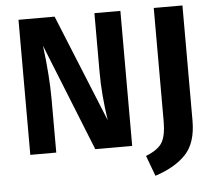

<svg xmlns="http://www.w3.org/2000/svg" viewBox="-57 -755 1096 980"><g transform="rotate(-5 491.0 -265.0)"><path d="M595 -692V0H406L186 -549Q206 -394 206 -269V0H73V-692H258L482 -142Q462 -276 462 -388V-692ZM913 -692V-103Q913 12 857.5 70.5Q802 129 700 162L661 57Q725 32 745.5 -4Q766 -40 766 -108V-692Z"/></g></svg>

Font: Fira Sans SemiBold
Style: Regular
Weight: 600
Designer: bBox Type GmbH & Carrois Corporate GbR & Edenspiekermann AG
Foundry: bBox Type GmbH & Carrois Corporate GbR & Edenspiekermann AG
Version: Version 4.301;PS 004.301;hotconv 1.0.88;makeotf.lib2.5.64775